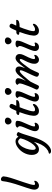

<svg xmlns="http://www.w3.org/2000/svg" viewBox="1504 -2368 1132 4181"><g transform="rotate(-90 2070.5 -277.0)"><path d="M74.2 -268.1 115.2 -389.6Q202.6 -643.6 216.3 -782.2Q220.7 -823.2 256.3 -823.2Q278.8 -823.2 293.5 -812.5Q321.8 -791 320.8 -764.6Q319.8 -738.3 311.5 -700.4Q303.2 -662.6 290 -617.9Q276.9 -573.2 259.8 -523.4L192.4 -325.2Q134.3 -156.2 134.3 -106.9Q134.3 -80.6 155.8 -80.6Q176.3 -80.6 193.1 -89.4Q210 -98.1 214.8 -98.1Q225.1 -98.1 225.1 -87.9Q225.1 -44.4 180.7 -15.1Q150.9 4.9 126.2 4.9Q101.6 4.9 86.4 -1Q71.3 -6.8 59.1 -19.5Q46.9 -32.2 39.3 -52Q31.7 -71.8 31.7 -97.9Q31.7 -124 43.7 -168Q55.7 -211.9 74.2 -268.1Z M1072.3 -106.4Q998 4.9 907.7 4.9Q826.2 4.9 797.9 -82Q788.1 -111.8 788.1 -155.3Q788.1 -198.7 800.5 -242.4Q813 -286.1 834.5 -325.2Q856 -364.3 885 -397.2Q914.1 -430.2 947.3 -454.1Q1016.6 -505.4 1085 -505.4Q1153.3 -505.4 1182.6 -441.4Q1188.5 -447.8 1193.4 -454.3Q1198.2 -460.9 1204.1 -466.8Q1216.8 -479.5 1226.3 -479.5Q1235.8 -479.5 1246.3 -476.1Q1256.8 -472.7 1266.6 -466.8Q1290.5 -452.6 1284.7 -440.4Q1257.8 -382.3 1239.7 -326.2L1167.5 -95.7Q1082 166.5 950.7 243.2Q916 263.7 890.6 266.8Q865.2 270 854 267.1Q842.8 264.2 834 258.8Q814.9 246.6 814.9 236.8Q814.9 219.7 837.6 215.8Q860.4 211.9 885.3 197.5Q910.2 183.1 932.6 162.6Q1024.9 77.1 1072.3 -106.4ZM905.8 -86.4Q915.5 -65.9 934.6 -65.9Q953.6 -65.9 972.2 -79.3Q990.7 -92.8 1011.2 -116.2Q1031.7 -139.6 1052.2 -171.4Q1072.8 -203.1 1091.3 -239.7Q1132.3 -320.8 1148.9 -394.5Q1146.5 -408.2 1132.3 -422.4Q1104.5 -449.2 1082 -449.2Q1059.6 -449.2 1037.1 -435.3Q1014.6 -421.4 994.4 -397.7Q974.1 -374 956.5 -342.5Q939 -311 926 -275.9Q913.1 -240.7 905.8 -203.9Q898.4 -167 898.4 -143.6Q898.4 -120.1 899.9 -107.9Q901.4 -95.7 905.8 -86.4Z M1471.7 -615.2Q1450.7 -639.6 1450.7 -664.6Q1450.7 -689.5 1458.7 -701.9Q1466.8 -714.4 1479 -722.2Q1502.4 -737.3 1523.2 -737.3Q1543.9 -737.3 1555.4 -734.4Q1566.9 -731.4 1576.7 -724.6Q1600.6 -708.5 1600.6 -685.3Q1600.6 -662.1 1594 -646.7Q1587.4 -631.3 1576.7 -619.9Q1565.9 -608.4 1552.2 -601.3Q1538.6 -594.2 1523.4 -592.5Q1508.3 -590.8 1494.9 -597.2Q1481.4 -603.5 1471.7 -615.2ZM1476.6 -91.3Q1489.3 -91.3 1489.3 -74.7Q1489.3 -52.7 1469.2 -29.3Q1439.9 4.9 1390.6 4.9Q1334 4.9 1313 -41Q1305.2 -57.1 1305.2 -80.1Q1305.2 -103 1313.2 -131.1Q1321.3 -159.2 1333.3 -190.2Q1345.2 -221.2 1359.4 -252.9L1385.3 -314.5Q1413.6 -383.3 1413.6 -405.3Q1413.6 -427.2 1408.9 -434.3Q1404.3 -441.4 1398.9 -445.3L1389.2 -452.1Q1384.3 -455.6 1384.3 -464.1Q1384.3 -472.7 1390.9 -480.5Q1397.5 -488.3 1408.2 -494.1Q1430.2 -505.4 1459.5 -505.4Q1531.2 -505.4 1531.2 -467.8Q1531.2 -423.8 1508.3 -367.4Q1485.4 -311 1469.2 -276.4L1439.9 -209Q1407.7 -134.8 1407.7 -102.1Q1407.7 -80.6 1429.2 -80.6Q1450.2 -80.6 1460.9 -85.9Q1471.7 -91.3 1476.6 -91.3Z M1883.3 -127.9Q1897.5 -127.9 1897.5 -108.9Q1897.5 -92.8 1887.7 -77.6Q1874.5 -49.3 1835 -23.9Q1790 4.9 1744.6 4.9Q1666 4.9 1645 -65.4Q1620.1 -148.9 1719.7 -419.4Q1663.6 -424.3 1658.7 -439Q1657.2 -443.4 1657.2 -448.5Q1657.2 -453.6 1661.9 -460.4Q1666.5 -467.3 1673.8 -473.6Q1690.9 -487.8 1708.5 -487.8H1747.1Q1799.8 -611.3 1822.3 -628.4Q1833 -636.2 1846.2 -636.2Q1859.4 -636.2 1868.2 -632.8Q1877 -629.4 1883.8 -623Q1899.4 -608.4 1899.4 -590.3Q1899.4 -580.6 1893.6 -567.9L1857.4 -489.3H1869.1Q1899.4 -489.3 1918 -489.7Q1918 -489.7 1945.8 -490.2Q1955.1 -490.7 1969 -490.7Q1982.9 -490.7 1982.9 -480.5Q1982.9 -416 1830.6 -416H1826.7L1793.5 -330.1Q1737.3 -177.7 1737.3 -116.7Q1737.3 -99.6 1745.1 -90.1Q1752.9 -80.6 1774.4 -80.6Q1795.9 -80.6 1813.5 -87.9Q1831.1 -95.2 1844.2 -104.2Q1857.4 -113.3 1866.9 -120.6Q1876.5 -127.9 1883.3 -127.9Z M2116.7 -615.2Q2095.7 -639.6 2095.7 -664.6Q2095.7 -689.5 2103.8 -701.9Q2111.8 -714.4 2124 -722.2Q2147.5 -737.3 2168.2 -737.3Q2189 -737.3 2200.4 -734.4Q2211.9 -731.4 2221.7 -724.6Q2245.6 -708.5 2245.6 -685.3Q2245.6 -662.1 2239 -646.7Q2232.4 -631.3 2221.7 -619.9Q2210.9 -608.4 2197.3 -601.3Q2183.6 -594.2 2168.5 -592.5Q2153.3 -590.8 2139.9 -597.2Q2126.5 -603.5 2116.7 -615.2ZM2121.6 -91.3Q2134.3 -91.3 2134.3 -74.7Q2134.3 -52.7 2114.3 -29.3Q2085 4.9 2035.6 4.9Q1979 4.9 1958 -41Q1950.2 -57.1 1950.2 -80.1Q1950.2 -103 1958.3 -131.1Q1966.3 -159.2 1978.3 -190.2Q1990.2 -221.2 2004.4 -252.9L2030.3 -314.5Q2058.6 -383.3 2058.6 -405.3Q2058.6 -427.2 2054 -434.3Q2049.3 -441.4 2043.9 -445.3L2034.2 -452.1Q2029.3 -455.6 2029.3 -464.1Q2029.3 -472.7 2035.9 -480.5Q2042.5 -488.3 2053.2 -494.1Q2075.2 -505.4 2104.5 -505.4Q2176.3 -505.4 2176.3 -467.8Q2176.3 -423.8 2153.3 -367.4Q2130.4 -311 2114.3 -276.4L2085 -209Q2052.7 -134.8 2052.7 -102.1Q2052.7 -80.6 2074.2 -80.6Q2095.2 -80.6 2106 -85.9Q2116.7 -91.3 2121.6 -91.3Z M2612.3 -413.1Q2584 -413.1 2508.8 -331.1Q2452.6 -267.1 2427.2 -234.9L2383.3 -179.2Q2355 -125.5 2338.9 -89.8L2312.5 -33.2Q2302.2 -12.2 2294.7 -3.7Q2287.1 4.9 2274.2 4.9Q2261.2 4.9 2249.3 0.2Q2237.3 -4.4 2228.5 -11.7Q2210 -27.3 2210 -45.9Q2210 -53.2 2220.7 -74.7L2239.3 -114.3Q2248 -131.8 2259.8 -159.2L2287.1 -226.1Q2344.7 -370.1 2344.7 -412.1Q2344.7 -434.6 2330.1 -445.3L2320.3 -452.1Q2315.4 -455.6 2315.4 -464.1Q2315.4 -472.7 2322 -480.5Q2328.6 -488.3 2339.4 -494.1Q2361.3 -505.4 2383.5 -505.4Q2405.8 -505.4 2418.5 -500.5Q2431.2 -495.6 2440.4 -487.3Q2459 -470.2 2459 -451.7Q2459 -433.1 2454.1 -414.3Q2449.2 -395.5 2441.9 -376.2Q2434.6 -356.9 2426.3 -338.9Q2406.7 -296.9 2402.1 -287.4Q2397.5 -277.8 2399.4 -280.3Q2488.8 -396 2506.8 -417Q2544.4 -460.4 2565.4 -476.6Q2604 -505.4 2638.4 -505.4Q2672.9 -505.4 2693.4 -483.9Q2713.9 -462.4 2713.9 -427.2Q2713.9 -396.5 2698.2 -355Q2682.6 -313.5 2677.2 -296.9L2749 -391.6L2789.1 -439.5Q2825.2 -480 2852.5 -492.7Q2879.9 -505.4 2897.2 -505.4Q2914.6 -505.4 2931.4 -499Q2948.2 -492.7 2960 -481Q2984.9 -457 2984.9 -417.5Q2984.9 -379.4 2967.3 -339.4Q2949.7 -299.3 2936.5 -273.7Q2923.3 -248 2911.1 -222.2Q2875.5 -144.5 2875.5 -106.9Q2875.5 -80.6 2897 -80.6Q2917.5 -80.6 2934.3 -89.4Q2951.2 -98.1 2956.1 -98.1Q2966.3 -98.1 2966.3 -87.9Q2966.3 -44.4 2921.9 -15.1Q2892.1 4.9 2867.4 4.9Q2842.8 4.9 2827.6 -1Q2812.5 -6.8 2800.3 -19.5Q2772.9 -47.9 2772.9 -90.3Q2772.9 -132.8 2783.7 -168.5Q2794.4 -204.1 2809.1 -237.5Q2823.7 -271 2838.6 -299.1Q2853.5 -327.1 2861.3 -343.8Q2877 -377.9 2877 -394Q2877 -413.1 2856.9 -413.1Q2830.6 -413.1 2762.2 -325.7Q2710.4 -257.8 2690.4 -228L2656.7 -179.2Q2628.4 -125.5 2613.3 -89.8L2588.4 -33.2Q2579.1 -12.2 2572.3 -3.7Q2565.4 4.9 2553.2 4.9Q2541 4.9 2529.5 1Q2518.1 -2.9 2509.8 -9.3Q2490.7 -23.4 2490.7 -39.3Q2490.7 -55.2 2501.2 -82.8Q2511.7 -110.4 2527.3 -144.5L2595.7 -289.1Q2632.3 -369.6 2632.3 -391.4Q2632.3 -413.1 2612.3 -413.1ZM2660.6 -275.4Q2661.1 -275.4 2661.1 -275.9L2661.6 -276.9Q2660.6 -275.9 2660.6 -275.4Z M3217.8 -615.2Q3196.8 -639.6 3196.8 -664.6Q3196.8 -689.5 3204.8 -701.9Q3212.9 -714.4 3225.1 -722.2Q3248.5 -737.3 3269.3 -737.3Q3290 -737.3 3301.5 -734.4Q3313 -731.4 3322.8 -724.6Q3346.7 -708.5 3346.7 -685.3Q3346.7 -662.1 3340.1 -646.7Q3333.5 -631.3 3322.8 -619.9Q3312 -608.4 3298.3 -601.3Q3284.7 -594.2 3269.5 -592.5Q3254.4 -590.8 3241 -597.2Q3227.5 -603.5 3217.8 -615.2ZM3222.7 -91.3Q3235.4 -91.3 3235.4 -74.7Q3235.4 -52.7 3215.3 -29.3Q3186 4.9 3136.7 4.9Q3080.1 4.9 3059.1 -41Q3051.3 -57.1 3051.3 -80.1Q3051.3 -103 3059.3 -131.1Q3067.4 -159.2 3079.3 -190.2Q3091.3 -221.2 3105.5 -252.9L3131.3 -314.5Q3159.7 -383.3 3159.7 -405.3Q3159.7 -427.2 3155 -434.3Q3150.4 -441.4 3145 -445.3L3135.3 -452.1Q3130.4 -455.6 3130.4 -464.1Q3130.4 -472.7 3137 -480.5Q3143.6 -488.3 3154.3 -494.1Q3176.3 -505.4 3205.6 -505.4Q3277.3 -505.4 3277.3 -467.8Q3277.3 -423.8 3254.4 -367.4Q3231.4 -311 3215.3 -276.4L3186 -209Q3153.8 -134.8 3153.8 -102.1Q3153.8 -80.6 3175.3 -80.6Q3196.3 -80.6 3207 -85.9Q3217.8 -91.3 3222.7 -91.3Z M3629.4 -127.9Q3643.6 -127.9 3643.6 -108.9Q3643.6 -92.8 3633.8 -77.6Q3620.6 -49.3 3581.1 -23.9Q3536.1 4.9 3490.7 4.9Q3412.1 4.9 3391.1 -65.4Q3366.2 -148.9 3465.8 -419.4Q3409.7 -424.3 3404.8 -439Q3403.3 -443.4 3403.3 -448.5Q3403.3 -453.6 3408 -460.4Q3412.6 -467.3 3419.9 -473.6Q3437 -487.8 3454.6 -487.8H3493.2Q3545.9 -611.3 3568.4 -628.4Q3579.1 -636.2 3592.3 -636.2Q3605.5 -636.2 3614.3 -632.8Q3623 -629.4 3629.9 -623Q3645.5 -608.4 3645.5 -590.3Q3645.5 -580.6 3639.6 -567.9L3603.5 -489.3H3615.2Q3645.5 -489.3 3664.1 -489.7Q3664.1 -489.7 3691.9 -490.2Q3701.2 -490.7 3715.1 -490.7Q3729 -490.7 3729 -480.5Q3729 -416 3576.7 -416H3572.8L3539.6 -330.1Q3483.4 -177.7 3483.4 -116.7Q3483.4 -99.6 3491.2 -90.1Q3499 -80.6 3520.5 -80.6Q3542 -80.6 3559.6 -87.9Q3577.1 -95.2 3590.3 -104.2Q3603.5 -113.3 3613 -120.6Q3622.6 -127.9 3629.4 -127.9Z"/></g></svg>

Font: Courgette
Style: Regular
Weight: 400
Designer: Karolina Lach
Foundry: Sorkin Type Co.
Version: Version 1.002